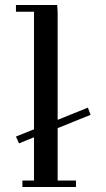

<svg xmlns="http://www.w3.org/2000/svg" viewBox="-20 -749 425 769"><path d="M43.9 -202.1 116.2 -231V-702.1H43.9V-729H209L210.9 -702.1V-269L332 -317.9L342.8 -289.1L210.9 -235.8V-25.9H284.2V0H69.8V-25.9H116.2V-199.2L56.2 -174.8Z"/></svg>

Font: Dehuti
Style: Bold
Weight: 700
Version: Version 1.2